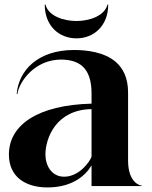

<svg xmlns="http://www.w3.org/2000/svg" viewBox="-20 -815 666 841"><path d="M247 -554C286 -554 319 -545 342 -524C367 -501 381 -463 381 -406V-361C146.5 -355 19 -268.5 19 -138C19 -40 92 6 188 6C294.5 6 353.5 -44 381 -90.5V0H602.5V-1.5C597 -1.5 541 -11 541 -112V-410C541 -474 519 -516 487 -544C435 -588 358 -596 304 -596C147 -596 62 -508 53 -403H56C65 -461 135 -554 247 -554ZM315 -647C390 -647 454 -701 454 -795H451C437 -743 368 -723 315 -723C261 -723 193 -743 179 -795H176C176 -701 239 -647 315 -647ZM179 -138C179 -211.5 227 -335 381 -337V-129C375 -109 328 -41 261 -41C206 -41 179 -90 179 -138Z"/></svg>

Font: Beautique Display Medium
Style: Bold
Weight: 900
Designer: Nhat-Quang Ngo
Version: Version 1.100;Glyphs 3.2.3 (3260)